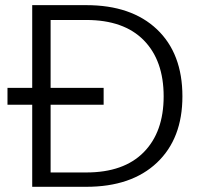

<svg xmlns="http://www.w3.org/2000/svg" viewBox="-20 -719 770 739"><path d="M312 -699.2Q485.8 -699.2 584 -606.2Q682.1 -513.2 682.1 -348.1Q682.1 -185.5 584 -92.8Q485.8 0 312 0H104V-315.9H8.8V-380.9H104V-699.2ZM174.8 -55.2H312Q456.5 -55.2 533.2 -133.1Q609.9 -210.9 609.9 -348.1Q609.9 -486.3 533.2 -564.2Q456.5 -642.1 312 -642.1H174.8V-380.9H378.9V-315.9H174.8Z"/></svg>

Font: PoppinsZ Light
Style: Regular
Weight: 300
Designer: Ninad Kale (Devanagari), Jonny Pinhorn (Latin)
Foundry: Indian Type Foundry
Version: Version 3.002;FEAKit 1.0